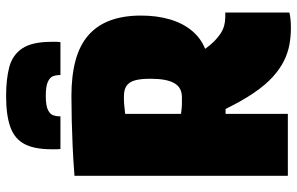

<svg xmlns="http://www.w3.org/2000/svg" viewBox="-192 -771 973 629"><g transform="rotate(-90 294.5 -456.5)"><path d="M517 10Q489 10 462 5Q435 0 409 -13Q383 -26 357 -49.5Q331 -73 305 -111Q279 -149 252 -204Q250 -204 248 -204Q246 -204 243 -204Q241 -204 239.5 -204Q238 -204 236 -204V0H33V-699Q84 -703 129 -705Q174 -707 215.5 -708Q257 -709 295 -709Q361 -709 411 -695.5Q461 -682 493.5 -653.5Q526 -625 542 -582Q558 -539 558 -481Q558 -429 545.5 -386.5Q533 -344 508.5 -314.5Q484 -285 449 -271Q461 -254 473.5 -241.5Q486 -229 499 -220.5Q512 -212 525.5 -208.5Q539 -205 554 -205Q558 -205 561.5 -205Q565 -205 568 -205V5Q560 7 548 8.5Q536 10 517 10ZM290 -347Q306 -347 317.5 -353Q329 -359 336.5 -372Q344 -385 347.5 -404.5Q351 -424 351 -451Q351 -481 346 -500Q341 -519 328.5 -528Q316 -537 294 -537Q288 -537 282 -537Q276 -537 270 -536.5Q264 -536 255.5 -535Q247 -534 236 -533V-350Q243 -349 248 -348.5Q253 -348 258.5 -347.5Q264 -347 271.5 -347Q279 -347 290 -347ZM295 -923Q350 -923 389.5 -912.5Q429 -902 450.5 -870Q472 -838 472 -774Q472 -767 472 -759.5Q472 -752 471 -745H363Q363 -746 363 -747Q363 -748 363 -750Q363 -759 359.5 -769Q356 -779 341.5 -786Q327 -793 295 -793Q263 -793 249 -786Q235 -779 231.5 -769Q228 -759 228 -750Q228 -748 228 -747Q228 -746 228 -745H121Q120 -752 120 -759.5Q120 -767 120 -774Q120 -830 137 -862.5Q154 -895 192.5 -909Q231 -923 295 -923Z"/></g></svg>

Font: Georama SemiCondensed Black
Style: Regular
Weight: 900
Width: 4
Designer: Jean-Baptiste Levee
Foundry: Production Type
Version: Version 1.001